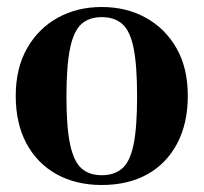

<svg xmlns="http://www.w3.org/2000/svg" viewBox="-20 -515 582 549"><path d="M271 14Q197 14 141.5 -17Q86 -48 55.5 -105Q25 -162 25 -241Q25 -320 57.5 -377Q90 -434 145.5 -464.5Q201 -495 271 -495Q341 -495 396.5 -464.5Q452 -434 484.5 -377.5Q517 -321 517 -241Q517 -162 486.5 -104.5Q456 -47 401 -16.5Q346 14 271 14ZM271 -14Q307 -14 329.5 -33.5Q352 -53 362 -102Q372 -151 372 -239Q372 -328 362 -377.5Q352 -427 329.5 -446.5Q307 -466 271 -466Q235 -466 213 -446.5Q191 -427 180.5 -377.5Q170 -328 170 -239Q170 -151 180.5 -102Q191 -53 213 -33.5Q235 -14 271 -14Z"/></svg>

Font: DeepMind Serif Text
Style: Regular
Weight: 400
Designer: Frank Grießhammer / Modifications: Colophon Foundry
Foundry: Colophon Foundry
Version: Version 5.003; ttfautohint (v1.8.2)